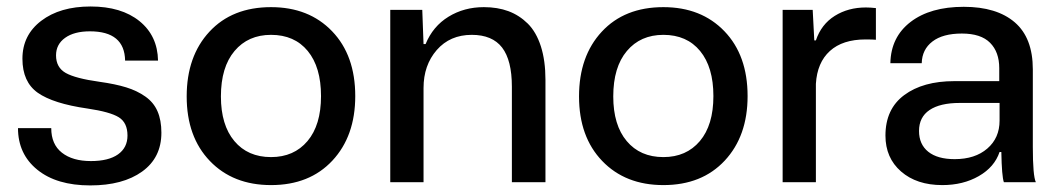

<svg xmlns="http://www.w3.org/2000/svg" viewBox="-20 -559 3254 589"><path d="M256.8 9.8Q153.8 9.8 94.5 -38.3Q35.2 -86.4 35.2 -166H137.2Q137.2 -116.2 169.9 -90.6Q202.6 -64.9 258.8 -64.9Q313 -64.9 342 -85.4Q371.1 -106 371.1 -143.1Q371.1 -182.6 344.5 -199.2Q317.9 -215.8 248 -226.1Q143.1 -241.2 95.9 -274.4Q48.8 -307.6 48.8 -378.9Q48.8 -451.2 106.4 -495.1Q164.1 -539.1 257.8 -539.1Q352.5 -539.1 408 -494.1Q463.4 -449.2 464.8 -373H363.8Q362.3 -462.9 255.9 -462.9Q207.5 -462.9 179.7 -442.9Q151.9 -422.9 151.9 -389.2Q151.9 -352.1 181.6 -335.2Q211.4 -318.4 285.2 -308.1Q334 -301.3 367.2 -291Q400.4 -280.8 425.8 -262.9Q451.2 -245.1 463.1 -217.8Q475.1 -190.4 475.1 -151.9Q475.1 -75.2 416 -32.7Q356.9 9.8 256.8 9.8Z M811.5 8.8Q694.8 8.8 623.8 -65.2Q552.7 -139.2 552.7 -263.2Q552.7 -386.7 622.6 -461.9Q692.4 -537.1 811.5 -537.1Q927.7 -537.1 998.8 -463.1Q1069.8 -389.2 1069.8 -264.2Q1069.8 -141.6 999.8 -66.4Q929.7 8.8 811.5 8.8ZM657.7 -263.2Q657.7 -175.3 699 -126.2Q740.2 -77.1 811.5 -77.1Q881.8 -77.1 923.3 -126.2Q964.8 -175.3 964.8 -264.2Q964.8 -353 924.1 -402.6Q883.3 -452.1 811.5 -452.1Q741.2 -452.1 699.5 -402.6Q657.7 -353 657.7 -263.2Z M1177.2 0V-528.8H1275.4L1279.3 -423.8H1285.6Q1308.1 -478.5 1356 -507.8Q1403.8 -537.1 1464.4 -537.1Q1506.3 -537.1 1539.8 -524.7Q1573.2 -512.2 1599.1 -486.6Q1625 -460.9 1639.2 -417Q1653.3 -373 1653.3 -314V0H1550.3V-293Q1550.3 -374 1520.3 -413.1Q1490.2 -452.1 1427.2 -452.1Q1360.4 -452.1 1319.8 -405.5Q1279.3 -358.9 1279.3 -289.1V0Z M2015.1 8.8Q1898.4 8.8 1827.4 -65.2Q1756.3 -139.2 1756.3 -263.2Q1756.3 -386.7 1826.2 -461.9Q1896 -537.1 2015.1 -537.1Q2131.3 -537.1 2202.4 -463.1Q2273.4 -389.2 2273.4 -264.2Q2273.4 -141.6 2203.4 -66.4Q2133.3 8.8 2015.1 8.8ZM1861.3 -263.2Q1861.3 -175.3 1902.6 -126.2Q1943.8 -77.1 2015.1 -77.1Q2085.4 -77.1 2127 -126.2Q2168.5 -175.3 2168.5 -264.2Q2168.5 -353 2127.7 -402.6Q2086.9 -452.1 2015.1 -452.1Q1944.8 -452.1 1903.1 -402.6Q1861.3 -353 1861.3 -263.2Z M2380.9 0V-528.8H2473.1L2478 -435.1H2482.9Q2499.5 -484.4 2540.8 -510.3Q2582 -536.1 2636.2 -536.1Q2649.4 -536.1 2667 -534.2V-437Q2659.2 -438 2635.3 -438Q2564.9 -438 2525.9 -402.6Q2486.8 -367.2 2482.9 -301.8V0Z M2870.6 8.8Q2792 8.8 2744.1 -33Q2696.3 -74.7 2696.3 -143.1Q2696.3 -224.6 2753.9 -267.3Q2811.5 -310.1 2907.7 -310.1H3045.4V-350.1Q3045.4 -399.4 3017.3 -427.7Q2989.3 -456.1 2930.7 -456.1Q2872.1 -456.1 2840.3 -431.6Q2808.6 -407.2 2807.6 -365.2H2711.4Q2712.9 -445.3 2773.4 -491.7Q2834 -538.1 2936.5 -538.1Q3037.6 -538.1 3093 -490.5Q3148.4 -442.9 3148.4 -346.2V-107.9Q3148.4 -19.5 3157.7 0H3059.6Q3053.2 -17.6 3051.8 -92.8H3046.4Q3030.8 -46.4 2982.7 -18.8Q2934.6 8.8 2870.6 8.8ZM2799.3 -157.2Q2799.3 -116.2 2827.6 -93.5Q2856 -70.8 2908.7 -70.8Q2971.2 -70.8 3008.8 -103.3Q3046.4 -135.7 3046.4 -189V-243.2H2924.3Q2863.8 -243.2 2831.5 -221.4Q2799.3 -199.7 2799.3 -157.2Z"/></svg>

Font: Lumene Sans Medium
Style: Regular
Weight: 500
Designer: Deni Anggara
Version: Version 1.003;Glyphs 3.1.2 (3151)